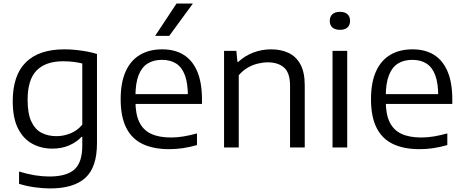

<svg xmlns="http://www.w3.org/2000/svg" viewBox="-20 -828 2602 1078"><path d="M261 230Q221 230 174.5 223.5Q128 217 87 204V135Q134 149.5 176.2 156.2Q218.5 163 257 163Q353 163 397.5 123.8Q442 84.5 442 -11V-59.5H437.5Q409.5 -29.5 367.8 -11.5Q326 6.5 273.5 6.5Q212.5 6.5 162 -20.5Q111.5 -47.5 81.5 -106Q51.5 -164.5 51.5 -260Q51.5 -405 125 -478Q198.5 -551 342 -551Q373 -551 404.8 -547.8Q436.5 -544.5 466.8 -539Q497 -533.5 524.5 -525V-24Q524.5 111.5 459 170.8Q393.5 230 261 230ZM297 -63.5Q336.5 -63.5 375.2 -79Q414 -94.5 442 -128V-471.5Q421 -477 393.5 -480.5Q366 -484 334.5 -484Q236.5 -484 185.8 -432.5Q135 -381 135 -267.5Q135 -190 156 -145.5Q177 -101 213.5 -82.2Q250 -63.5 297 -63.5Z M930.5 9.5Q841 9.5 780.2 -19.8Q719.5 -49 688.5 -111Q657.5 -173 657.5 -271Q657.5 -364.5 685.5 -426.8Q713.5 -489 765.8 -520Q818 -551 890.5 -551Q962 -551 1011.8 -519.8Q1061.5 -488.5 1087.8 -426Q1114 -363.5 1114 -269V-244.5H696.5V-299.5H1055.5L1035 -287.5Q1035 -360.5 1018.2 -405.5Q1001.5 -450.5 969 -471.2Q936.5 -492 889.5 -492Q842.5 -492 809.2 -471.5Q776 -451 758.2 -406Q740.5 -361 740.5 -287.5V-260Q740.5 -186.5 762.5 -141.8Q784.5 -97 828.8 -76.5Q873 -56 940.5 -56Q974.5 -56 1010.5 -62Q1046.5 -68 1086 -79V-13.5Q1044 -1.5 1006 4Q968 9.5 930.5 9.5ZM851 -626.5 971 -808H1063L930 -626.5Z M1238 0V-542.5H1307L1313 -481H1318.5Q1355 -515 1402.5 -533Q1450 -551 1502 -551Q1558 -551 1600.5 -530.8Q1643 -510.5 1667 -466.2Q1691 -422 1691 -348.5V0H1608.5V-345.5Q1608.5 -419 1575 -448.5Q1541.5 -478 1483.5 -478Q1457 -478 1427.8 -471Q1398.5 -464 1370.8 -448Q1343 -432 1320.5 -405.5V0Z M1847 0V-542.5H1929.5V0ZM1888.5 -660.5Q1861 -660.5 1846.2 -673.8Q1831.5 -687 1831.5 -710.5Q1831.5 -734.5 1846.2 -748Q1861 -761.5 1888.5 -761.5Q1916.5 -761.5 1931 -748Q1945.5 -734.5 1945.5 -710.5Q1945.5 -687 1931 -673.8Q1916.5 -660.5 1888.5 -660.5Z M2336 9.5Q2246.5 9.5 2185.8 -19.8Q2125 -49 2094 -111Q2063 -173 2063 -271Q2063 -364.5 2091 -426.8Q2119 -489 2171.2 -520Q2223.5 -551 2296 -551Q2367.5 -551 2417.2 -519.8Q2467 -488.5 2493.2 -426Q2519.5 -363.5 2519.5 -269V-244.5H2102V-299.5H2461L2440.5 -287.5Q2440.5 -360.5 2423.8 -405.5Q2407 -450.5 2374.5 -471.2Q2342 -492 2295 -492Q2248 -492 2214.8 -471.5Q2181.5 -451 2163.8 -406Q2146 -361 2146 -287.5V-260Q2146 -186.5 2168 -141.8Q2190 -97 2234.2 -76.5Q2278.5 -56 2346 -56Q2380 -56 2416 -62Q2452 -68 2491.5 -79V-13.5Q2449.5 -1.5 2411.5 4Q2373.5 9.5 2336 9.5Z"/></svg>

Font: Encode Sans SemiExpanded
Style: Regular
Weight: 400
Width: 6
Designer: Multiple Designers
Foundry: Impallari Type
Version: Version 3.002